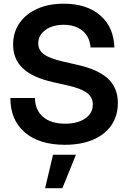

<svg xmlns="http://www.w3.org/2000/svg" viewBox="-20 -759 683 1022"><path d="M325.2 11.7Q189 11.7 112.1 -54.2Q35.2 -120.1 35.2 -237.3H166Q167 -172.9 209.2 -136.7Q251.5 -100.6 326.2 -100.6Q393.1 -100.6 433.6 -128.4Q474.1 -156.2 474.1 -202.6Q474.1 -240.7 443.1 -264.4Q412.1 -288.1 340.3 -304.2L262.2 -321.8Q153.3 -346.2 101.6 -395.3Q49.8 -444.3 49.8 -521.5Q49.8 -586.9 83.5 -635.7Q117.2 -684.6 177.7 -711.9Q238.3 -739.3 319.3 -739.3Q441.9 -739.3 513.7 -677Q585.4 -614.7 588.9 -506.3H461.9Q458 -562.5 419.7 -594.7Q381.3 -627 318.8 -627Q259.3 -627 221.4 -599.1Q183.6 -571.3 183.6 -527.8Q183.6 -492.2 213.9 -470Q244.1 -447.8 314.5 -431.6L387.2 -415Q501 -390.1 554.2 -340.8Q607.4 -291.5 607.4 -210.9Q607.4 -142.6 573 -92.5Q538.6 -42.5 475.3 -15.4Q412.1 11.7 325.2 11.7ZM220.2 242.7 262.2 64.5H384.3L312 242.7Z"/></svg>

Font: Inter Display Semi Bold
Style: Regular
Weight: 600
Designer: Rasmus Andersson
Foundry: rsms
Version: Version 4.000;git-37864ae